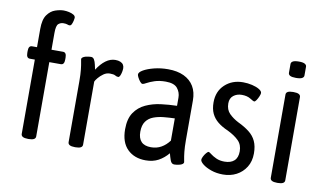

<svg xmlns="http://www.w3.org/2000/svg" viewBox="-77 -922 1864 1097"><g transform="rotate(10 855.5 -373.5)"><path d="M137 2Q97 2 97 -20V-451H68Q48 -451 48 -481V-493Q48 -523 68 -523H97V-629Q97 -684 116.5 -711Q136 -738 163 -747Q190 -756 211 -756Q226 -756 242 -752.5Q258 -749 269 -742.5Q280 -736 280 -725Q280 -721 277.5 -709.5Q275 -698 270.5 -688Q266 -678 258 -678Q252 -678 245 -681Q238 -684 222 -684Q206 -684 193.5 -673.5Q181 -663 181 -621V-523H248Q268 -523 268 -493V-481Q268 -451 248 -451H181V-20Q181 2 141 2Z M409 2Q369 2 369 -20V-373Q369 -414 366 -441Q363 -468 360 -482Q357 -496 357 -499Q357 -506 363.5 -510.5Q370 -515 379 -517.5Q388 -520 397 -521Q406 -522 411 -522Q423 -522 429.5 -510.5Q436 -499 439.5 -483Q443 -467 446 -454Q469 -490 495.5 -509.5Q522 -529 551 -529Q568 -529 580 -524Q592 -519 597.5 -510Q603 -501 603 -490Q603 -480 600.5 -467.5Q598 -455 593.5 -445.5Q589 -436 583 -436Q574 -436 565 -441.5Q556 -447 534 -447Q514 -447 497 -435Q480 -423 468 -408.5Q456 -394 453 -386V-20Q453 2 413 2Z M820 6Q754 6 714 -33.5Q674 -73 674 -149Q674 -210 698.5 -246Q723 -282 763 -300.5Q803 -319 850 -325Q897 -331 943 -332V-379Q943 -410 924 -433.5Q905 -457 856 -457Q819 -457 792 -448Q765 -439 749 -430Q733 -421 727 -421Q720 -421 712 -431Q704 -441 698 -452.5Q692 -464 692 -470Q692 -483 715.5 -496.5Q739 -510 776.5 -519.5Q814 -529 857 -529Q911 -529 949 -511Q987 -493 1007 -459.5Q1027 -426 1027 -378V-148Q1027 -107 1030 -80Q1033 -53 1036 -38.5Q1039 -24 1039 -22Q1039 -15 1032.5 -10.5Q1026 -6 1017 -3.5Q1008 -1 999 0Q990 1 985 1Q969 1 962 -18.5Q955 -38 950 -58Q925 -28 893.5 -11Q862 6 820 6ZM837 -73Q870 -73 896.5 -88Q923 -103 943 -130V-259Q911 -258 879.5 -255Q848 -252 821 -242Q794 -232 778 -210Q762 -188 762 -150Q762 -112 780.5 -92.5Q799 -73 837 -73Z M1269 9Q1231 9 1200 -2Q1169 -13 1151 -27.5Q1133 -42 1133 -53Q1133 -60 1139 -72Q1145 -84 1153.5 -94Q1162 -104 1167 -104Q1171 -104 1183.5 -94Q1196 -84 1216.5 -74.5Q1237 -65 1265 -65Q1301 -65 1321 -83Q1341 -101 1341 -138Q1341 -176 1317.5 -199.5Q1294 -223 1253 -243Q1218 -258 1194 -277.5Q1170 -297 1157.5 -323.5Q1145 -350 1145 -388Q1145 -452 1187 -491Q1229 -530 1292 -530Q1319 -530 1344.5 -524Q1370 -518 1386.5 -508Q1403 -498 1403 -487Q1403 -480 1397.5 -467Q1392 -454 1385 -443.5Q1378 -433 1372 -433Q1368 -433 1348 -445.5Q1328 -458 1297 -458Q1269 -458 1249 -442.5Q1229 -427 1229 -397Q1229 -360 1251 -338Q1273 -316 1304 -300Q1342 -282 1369 -261Q1396 -240 1409.5 -211Q1423 -182 1423 -140Q1423 -94 1402 -60.5Q1381 -27 1346.5 -9Q1312 9 1269 9Z M1582 2Q1542 2 1542 -20V-503Q1542 -525 1582 -525H1586Q1626 -525 1626 -503V-20Q1626 2 1586 2ZM1584 -607Q1561 -607 1550.5 -612.5Q1540 -618 1540 -629V-680Q1540 -690 1550.5 -696Q1561 -702 1586 -702Q1609 -702 1619.5 -696Q1630 -690 1630 -680V-629Q1630 -619 1619.5 -613Q1609 -607 1584 -607Z"/></g></svg>

Font: Asap Condensed VF Beta
Style: Regular
Weight: 400
Designer: Pablo Cosgaya
Foundry: Omnibus-Type
Version: Version 1.008